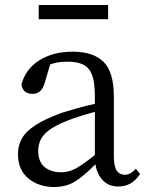

<svg xmlns="http://www.w3.org/2000/svg" viewBox="-20 -735 592 769"><path d="M413 -715V-658H135V-715ZM360 -114V-287Q329 -279 298.5 -269Q268 -259 248 -251Q200 -232 175 -212.5Q150 -193 141.5 -172.5Q133 -152 133 -132Q133 -87 158.5 -66Q184 -45 225 -45Q256 -45 284 -60.5Q312 -76 360 -114ZM524 -59 541 -38Q523 -11 501.5 0.5Q480 12 454 12Q416 12 392.5 -12Q369 -36 362 -77Q316 -30 280.5 -8Q245 14 196 14Q136 14 94 -20Q52 -54 52 -118Q52 -152 67.5 -180Q83 -208 121 -233Q159 -258 227 -283Q256 -292 291 -302Q326 -312 360 -319V-351Q360 -406 348.5 -435.5Q337 -465 313 -476.5Q289 -488 251 -488Q235 -488 217.5 -486Q200 -484 181 -477L159 -403Q147 -359 110 -359Q91 -359 79.5 -369Q68 -379 66 -397Q82 -458 137 -493Q192 -528 271 -528Q354 -528 395 -487Q436 -446 436 -348V-111Q436 -68 447.5 -51.5Q459 -35 479 -35Q492 -35 502.5 -41Q513 -47 524 -59Z"/></svg>

Font: Shippori Mincho TTF
Style: Regular
Weight: 400
Version: Version 2.100